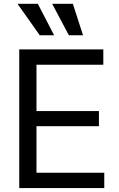

<svg xmlns="http://www.w3.org/2000/svg" viewBox="-20 -959 607 979"><path d="M78.1 -707H506.8V-628.9H166V-392.6H484.4V-315.4H166V-78.1H511.7V0H78.1ZM69.3 -939.5H172.9L255.9 -779.3H182.6ZM246.1 -939.5H351.6L403.3 -779.3H331.1Z"/></svg>

Font: WEMIX Pretendard Variable
Style: Regular
Weight: 400
Designer: Base glyphs from Inter by Rasmus Andersson; Hangeul glyphs from Noto Sans CJK(Source Han Sans) by Jang Soo-young and Kan
Foundry: Kil Hyung-jin
Version: Version 1.000;Glyphs 3.2 (3208)